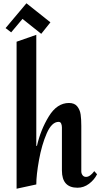

<svg xmlns="http://www.w3.org/2000/svg" viewBox="-20 -1136 623 1169"><path d="M201 -248H205Q227 -345 277 -427Q327 -509 400 -509Q434 -509 450.5 -488Q467 -467 471 -438.5Q475 -410 475 -369V-92Q475 -80 482.5 -69.5Q490 -59 504 -59Q528 -59 554 -94L571 -75Q554 -41 522 -17Q490 7 452 7Q357 7 357 -98V-360Q357 -373 352.5 -383.5Q348 -394 337 -394Q295 -394 264.5 -324Q234 -254 217.5 -162Q201 -70 201 -13L81 13V-882L201 -924ZM287 -1000 231 -930 117 -1021 48 -939 14 -965 141 -1116Z"/></svg>

Font: Amita
Style: Bold
Weight: 700
Designer: Eduardo Rodriguez Tunni, Modular Infotech, Brian J. Bonislawsky
Foundry: Eduardo Rodriguez Tunni, Modular Infotech, Brian J. Bonislawsky
Version: Version 1.003